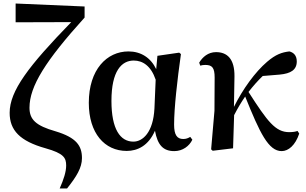

<svg xmlns="http://www.w3.org/2000/svg" viewBox="-20 -845 1744 1094"><path d="M320 229H362C416 161 447 111 447 56C447 -14 416 -61 296 -97C184 -129 148 -164 148 -231C148 -354 240 -499 462 -745V-808L69 -825V-718L386 -719C142 -468 35 -327 35 -202C35 -103 93 -41 240 0C343 29 357 54 357 98C357 134 343 177 320 229Z M702 15C764 15 826 -15 863 -100C878 -18 910 16 973 16C1021 16 1059 -13 1076 -49L1064 -65C1052 -58 1041 -53 1024 -53C989 -53 972 -76 972 -135C972 -229 990 -389 1011 -537L1001 -545L877 -527L870 -451C839 -516 783 -552 712 -552C589 -552 486 -449 486 -259C486 -86 576 15 702 15ZM867 -391 860 -227C853 -90 793 -38 740 -38C665 -38 615 -109 615 -270C615 -441 673 -500 742 -500C793 -500 840 -470 867 -391Z M1585 16C1623 16 1663 -17 1685 -84L1675 -99C1666 -95 1649 -92 1628 -92C1549 -92 1504 -153 1396 -321C1423 -356 1450 -386 1477 -412L1574 -420C1637 -426 1671 -447 1671 -495C1671 -530 1652 -546 1629 -552C1586 -547 1551 -535 1502 -493C1434 -435 1363 -337 1313 -236L1316 -410C1317 -510 1274 -548 1211 -548C1166 -548 1134 -520 1115 -488L1121 -471C1131 -474 1140 -475 1150 -475C1189 -475 1203 -459 1203 -403L1202 -214L1183 6L1192 14L1308 0L1314 -189C1337 -233 1353 -260 1377 -295C1461 -86 1510 16 1585 16Z"/></svg>

Font: Noto Serif JP
Style: Bold
Weight: 700
Designer: Ryoko NISHIZUKA 西塚涼子 (kana & ideographs); Frank Grießhammer (Latin, Greek & Cyrillic); Wenlong ZHANG 张文龙 (bopomofo); San
Foundry: Adobe
Version: Version 2.001;hotconv 1.1.0;makeotfexe 2.6.0